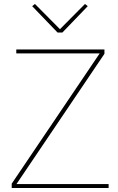

<svg xmlns="http://www.w3.org/2000/svg" viewBox="-20 -947 595 967"><path d="M294 -783 422 -916 408 -927 282 -800 156 -927 142 -916 270 -783ZM527 -20H63L506 -676V-698H62V-678H482L39 -22V0H527Z"/></svg>

Font: IBM Plex Devanagari Thin
Style: Regular
Weight: 100
Designer: Mike Abbink, Paul van der Laan, Pieter van Rosmalen, Erin McLaughlin
Foundry: Bold Monday
Version: Version 1.0